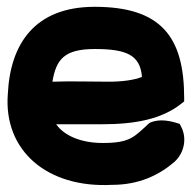

<svg xmlns="http://www.w3.org/2000/svg" viewBox="-20 -519 577 564"><path d="M3 -243C-10 -77 118 34 309 24C389 24 448 -5 493 -44C523 -72 529 -115 512 -147L508 -155C481 -164 450 -171 421 -159L417 -156C374 -117 363 -99 282 -99C217 -99 168 -121 145 -154H280C377 -154 455 -169 512 -214L521 -221V-231C521 -410 454 -499 258 -499C83 -499 10 -391 3 -243ZM134 -279C145 -345 169 -375 259 -375C352 -375 392 -357 397 -293C374 -284 341 -279 298 -279C246 -279 189 -281 134 -279Z"/></svg>

Font: Snowfall
Style: Blk
Weight: 900
Designer: Jasper
Foundry: Cannot Into Space Fonts
Version: Version 0.9